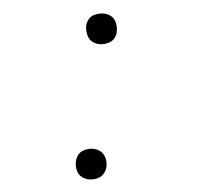

<svg xmlns="http://www.w3.org/2000/svg" viewBox="-44 -584 665 637"><g transform="rotate(-5 288.0 -265.0)"><path d="M312 -436Q323 -436 334.5 -440Q346 -444 353.5 -454Q361 -464 362 -475Q365 -491 360.5 -506.5Q356 -522 342.5 -530Q329 -538 312 -538Q301 -538 290 -534.5Q279 -531 271.5 -521Q264 -511 262 -500Q260 -483 264.5 -467.5Q269 -452 282.5 -444Q296 -436 312 -436ZM239 8Q250 8 261 4Q272 0 279.5 -10Q287 -20 289 -31Q292 -47 287 -62.5Q282 -78 268.5 -86Q255 -94 239 -94Q228 -94 216.5 -90Q205 -86 198 -76Q191 -66 189 -55Q186 -39 190.5 -23.5Q195 -8 209 0Q223 8 239 8Z"/></g></svg>

Font: Iosevka Sparkle Extralight
Style: Italic
Weight: 200
Italic angle: -9°
Designer: Belleve Invis
Foundry: Belleve Invis
Version: Version 4.5.0; ttfautohint (v1.8.3)